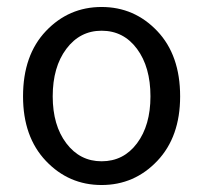

<svg xmlns="http://www.w3.org/2000/svg" viewBox="-20 -518 582 550"><path d="M46 -242Q46 -360 111.5 -429Q177 -498 271 -498Q365 -498 430.5 -429Q496 -360 496 -242Q496 -126 430.5 -57Q365 12 271 12Q177 12 111.5 -57Q46 -126 46 -242ZM131 -242Q131 -159 170 -107.5Q209 -56 271 -56Q334 -56 372.5 -107.5Q411 -159 411 -242Q411 -326 372.5 -378Q334 -430 271 -430Q209 -430 170 -378Q131 -326 131 -242Z"/></svg>

Font: RibengUni
Style: Regular
Weight: 400
Designer: (1) Dr. Andrew Glass (Program Manager at Microsoft Corporation)
(2) Bivuti Chakma (Suz Moriz)
(3) Paul D. Hunt (Adobe Co
Foundry: Bivuti Chakma and Jyoti Chakma
Version: Version 1.2020